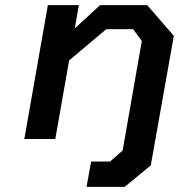

<svg xmlns="http://www.w3.org/2000/svg" viewBox="-20 -543 699 750"><path d="M318 187 336 88H410L459 45L534 -383L500 -429H395L250 -307L196 0H75L167 -523H288L272 -432L371 -523H555L659 -403L569 103L467 187Z"/></svg>

Font: Tomorrow Medium
Style: Italic
Weight: 500
Italic angle: -10°
Designer: Tony de Marco, Monica Rizzolli
Foundry: Just in Type
Version: Version 2.002